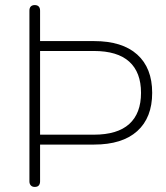

<svg xmlns="http://www.w3.org/2000/svg" viewBox="-20 -731 656 757"><path d="M117 6Q107 6 101.5 0Q96 -6 96 -16V-689Q96 -700 101.5 -705.5Q107 -711 117 -711Q127 -711 132.5 -705.5Q138 -700 138 -689V-569H351Q462 -569 521 -516Q580 -463 580 -365Q580 -267 521 -214Q462 -161 351 -161H138V-16Q138 -6 133 0Q128 6 117 6ZM138 -200H350Q443 -200 489.5 -242Q536 -284 536 -365Q536 -446 489.5 -488Q443 -530 350 -530H138Z"/></svg>

Font: Nunito ExtraLight
Style: Regular
Weight: 200
Designer: Vernon Adams
Foundry: Vernon Adams
Version: Version 3.602